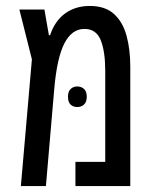

<svg xmlns="http://www.w3.org/2000/svg" viewBox="-20 -624 517 644"><path d="M281 -604Q333 -604 362.5 -577Q392 -550 404.5 -504Q417 -458 417 -400V0H233V-81H333V-386Q333 -451 318 -489Q303 -527 263 -527Q221 -527 196 -478.5Q171 -430 162 -326L134 0H50L87 -425L45 -592H129L144 -506H148Q164 -554 198.5 -579Q233 -604 281 -604ZM208 -300Q208 -317 217 -325.5Q226 -334 239 -334Q253 -334 262 -325.5Q271 -317 271 -300Q271 -282 262 -273.5Q253 -265 239 -265Q226 -265 217 -273Q208 -281 208 -300Z"/></svg>

Font: Noto Sans Hebrew ExtraCondensed
Style: Regular
Weight: 400
Width: 2
Designer: Monotype Design Team
Foundry: Monotype Imaging Inc.
Version: Version 2.004; ttfautohint (v1.8.4.7-5d5b)